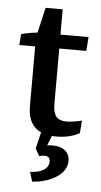

<svg xmlns="http://www.w3.org/2000/svg" viewBox="-49 -493 372 705"><g transform="rotate(5 137.0 -141.0)"><path d="M169.9 5.9Q64.5 5.9 64.5 -97.2V-333.5L68.8 -368.2L90.3 -461.4H153.3V-111.8Q153.3 -80.6 165 -66.4Q176.8 -52.2 203.1 -52.2Q225.1 -52.2 259.3 -60.5L255.9 -14.2Q220.2 5.9 169.9 5.9ZM5.9 -316.9 9.3 -357.4Q36.6 -365.2 68.8 -368.2H256.8L252.9 -316.9ZM96.7 178.7 85.9 143.6Q94.2 143.1 101.1 142.1Q107.9 141.1 113.3 140.1Q131.3 136.2 142.8 125.7Q154.3 115.2 154.3 99.6Q154.3 80.1 134.3 80.1Q124.5 80.1 114.3 83L99.1 56.2L110.8 49.8Q123.5 44.4 136.2 42Q148.9 39.6 160.6 39.6Q189.5 39.6 206.3 53.5Q223.1 67.4 223.1 91.3Q223.1 122.1 194.8 145Q166.5 168 118.7 176.3Q108.4 177.7 96.7 178.7ZM132.8 60.1 99.1 56.2 119.6 -29.3H168Z"/></g></svg>

Font: Markazi Text Medium
Style: Regular
Weight: 500
Designer: Borna Izadpanah (Arabic designer), Fiona Ross (Arabic design director) and Florian Runge (Latin designer)
Foundry: Borna Izadpanah and Florian Runge
Version: Version 1.001